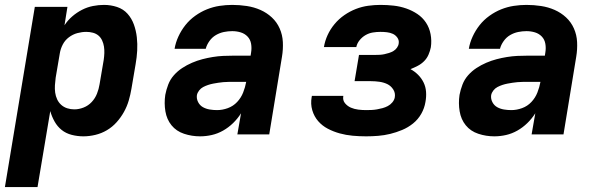

<svg xmlns="http://www.w3.org/2000/svg" viewBox="-33 -548 2453 783"><path d="M-13 215 109 -520H242L230 -445Q243 -465 261.5 -481Q280 -497 301.5 -508Q323 -519 346 -523.5Q369 -528 391 -528Q419 -528 444.5 -519.5Q470 -511 487 -492Q504 -473 513 -448Q522 -423 525 -396Q528 -369 526.5 -341.5Q525 -314 520 -286L503 -186Q499 -162 492 -138Q485 -114 472.5 -91.5Q460 -69 442.5 -49.5Q425 -30 403 -17Q381 -4 356 2Q331 8 307 8Q283 8 259.5 2Q236 -4 218.5 -18Q201 -32 189.5 -52.5Q178 -73 172 -95L120 215ZM270 -102Q289 -102 308 -109.5Q327 -117 341 -132Q355 -147 362.5 -166Q370 -185 373 -204L390 -304Q392 -318 392.5 -331.5Q393 -345 391 -358Q389 -371 383.5 -383Q378 -395 368.5 -403Q359 -411 346 -414.5Q333 -418 319 -418Q301 -418 282.5 -413Q264 -408 248 -396Q232 -384 223 -366.5Q214 -349 211 -331L194 -231Q192 -216 191 -200.5Q190 -185 192 -170.5Q194 -156 200 -143Q206 -130 216.5 -120.5Q227 -111 241 -106.5Q255 -102 270 -102Z M783 8Q749 8 717.5 -2.5Q686 -13 666.5 -37Q647 -61 641.5 -94Q636 -127 641 -161Q645 -182 653 -203Q661 -224 676 -241Q691 -258 710 -270.5Q729 -283 750 -292Q771 -301 792 -306.5Q813 -312 834.5 -315.5Q856 -319 877 -320Q898 -321 919 -321H989L991 -334Q994 -352 991 -369.5Q988 -387 976.5 -399Q965 -411 948.5 -416Q932 -421 914 -421Q897 -421 880 -417.5Q863 -414 847.5 -405Q832 -396 821 -380.5Q810 -365 806 -349H679Q683 -374 694.5 -399Q706 -424 723 -445.5Q740 -467 763 -483.5Q786 -500 811 -510Q836 -520 862 -524Q888 -528 914 -528Q944 -528 973.5 -523.5Q1003 -519 1029 -507.5Q1055 -496 1075.5 -477Q1096 -458 1107.5 -432Q1119 -406 1120.5 -376.5Q1122 -347 1117 -317L1065 0H935L950 -86Q936 -64 917.5 -46Q899 -28 877 -15.5Q855 -3 831 2.5Q807 8 783 8ZM852 -99Q874 -99 896 -107Q918 -115 934 -132Q950 -149 958.5 -170.5Q967 -192 971 -214H919Q909 -214 898.5 -214Q888 -214 877.5 -213Q867 -212 857 -210.5Q847 -209 836.5 -207Q826 -205 815.5 -201.5Q805 -198 795.5 -193Q786 -188 779 -179Q772 -170 770 -160Q768 -145 775 -131.5Q782 -118 794.5 -111Q807 -104 822 -101.5Q837 -99 852 -99Z M1460 8Q1432 8 1405 5.5Q1378 3 1352.5 -4Q1327 -11 1304 -23Q1281 -35 1264.5 -54Q1248 -73 1240.5 -98.5Q1233 -124 1238 -152Q1238 -153 1238.5 -154.5Q1239 -156 1239 -157H1367Q1367 -157 1367 -156.5Q1367 -156 1367 -156Q1364 -139 1374 -127Q1384 -115 1398 -109Q1412 -103 1428 -101Q1444 -99 1460 -99Q1471 -99 1482 -99.5Q1493 -100 1504.5 -102Q1516 -104 1527 -107Q1538 -110 1548.5 -115.5Q1559 -121 1567 -130.5Q1575 -140 1577 -151Q1580 -169 1570.5 -183.5Q1561 -198 1546.5 -205Q1532 -212 1514.5 -214.5Q1497 -217 1480 -217H1413L1431 -324H1497Q1507 -324 1516 -324.5Q1525 -325 1534.5 -327Q1544 -329 1553.5 -332Q1563 -335 1571.5 -340Q1580 -345 1586 -353.5Q1592 -362 1593 -371Q1595 -384 1587.5 -394.5Q1580 -405 1569 -410Q1558 -415 1545 -416.5Q1532 -418 1518 -418Q1503 -418 1487.5 -415.5Q1472 -413 1458 -405Q1444 -397 1433.5 -384Q1423 -371 1420 -356H1288Q1292 -381 1303 -405Q1314 -429 1331.5 -450Q1349 -471 1371.5 -486.5Q1394 -502 1418.5 -511.5Q1443 -521 1468.5 -524.5Q1494 -528 1518 -528Q1546 -528 1572.5 -525Q1599 -522 1623.5 -513.5Q1648 -505 1669 -491Q1690 -477 1704 -456Q1718 -435 1723 -408.5Q1728 -382 1724 -355Q1721 -340 1714.5 -325Q1708 -310 1696.5 -298.5Q1685 -287 1670.5 -279.5Q1656 -272 1641 -266Q1658 -257 1672 -243Q1686 -229 1694.5 -211.5Q1703 -194 1704.5 -173.5Q1706 -153 1702 -132Q1698 -107 1685 -84Q1672 -61 1651.5 -44.5Q1631 -28 1607 -18Q1583 -8 1558.5 -2Q1534 4 1509 6Q1484 8 1460 8Z M1983 8Q1949 8 1917.5 -2.5Q1886 -13 1866.5 -37Q1847 -61 1841.5 -94Q1836 -127 1841 -161Q1845 -182 1853 -203Q1861 -224 1876 -241Q1891 -258 1910 -270.5Q1929 -283 1950 -292Q1971 -301 1992 -306.5Q2013 -312 2034.5 -315.5Q2056 -319 2077 -320Q2098 -321 2119 -321H2189L2191 -334Q2194 -352 2191 -369.5Q2188 -387 2176.5 -399Q2165 -411 2148.5 -416Q2132 -421 2114 -421Q2097 -421 2080 -417.5Q2063 -414 2047.5 -405Q2032 -396 2021 -380.5Q2010 -365 2006 -349H1879Q1883 -374 1894.5 -399Q1906 -424 1923 -445.5Q1940 -467 1963 -483.5Q1986 -500 2011 -510Q2036 -520 2062 -524Q2088 -528 2114 -528Q2144 -528 2173.5 -523.5Q2203 -519 2229 -507.5Q2255 -496 2275.5 -477Q2296 -458 2307.5 -432Q2319 -406 2320.5 -376.5Q2322 -347 2317 -317L2265 0H2135L2150 -86Q2136 -64 2117.5 -46Q2099 -28 2077 -15.5Q2055 -3 2031 2.5Q2007 8 1983 8ZM2052 -99Q2074 -99 2096 -107Q2118 -115 2134 -132Q2150 -149 2158.5 -170.5Q2167 -192 2171 -214H2119Q2109 -214 2098.5 -214Q2088 -214 2077.5 -213Q2067 -212 2057 -210.5Q2047 -209 2036.5 -207Q2026 -205 2015.5 -201.5Q2005 -198 1995.5 -193Q1986 -188 1979 -179Q1972 -170 1970 -160Q1968 -145 1975 -131.5Q1982 -118 1994.5 -111Q2007 -104 2022 -101.5Q2037 -99 2052 -99Z"/></svg>

Font: Iosevka SS04 XBd Ex
Style: Italic
Weight: 800
Width: 7
Italic angle: -9°
Monospace: yes
Designer: Belleve Invis
Foundry: Belleve Invis
Version: Version 19.0.0; ttfautohint (v1.8.4)